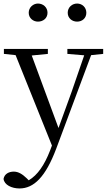

<svg xmlns="http://www.w3.org/2000/svg" viewBox="-30 -792 602 1083"><path d="M184 -670C213 -670 238 -689 238 -720C238 -751 213 -772 184 -772C158 -772 132 -751 132 -720C132 -689 158 -670 184 -670ZM405 -670C433 -670 457 -689 457 -720C457 -751 433 -772 405 -772C377 -772 352 -751 352 -720C352 -689 377 -670 405 -670ZM350 -488 445 -480 374 -274 300 -70 149 -479 240 -488V-516H-8V-488L58 -481L263 29L252 58C221 138 182 196 132 225L120 213C97 191 74 176 48 176C20 176 -5 189 -10 217C-6 251 36 271 80 271C161 271 227 206 287 47L484 -481L552 -488V-516H350Z"/></svg>

Font: Harano Aji Mincho KR
Style: Regular
Weight: 400
Foundry: Masamichi Hosoda
Version: HaranoAjiMinchoKR-Regular version 20230610;ttx 4.39.4